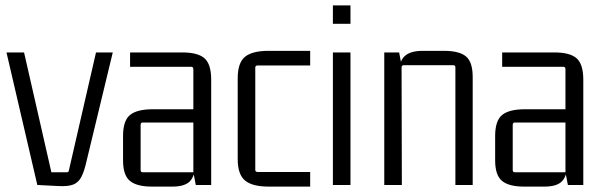

<svg xmlns="http://www.w3.org/2000/svg" viewBox="-20 -684 2227 710"><path d="M300 -88Q292 -52 281.5 -31Q271 -10 252 -2Q233 6 196 4L118 0L4 -490H69L170 -47H227Q231 -47 232.5 -48.5Q234 -50 235 -55L335 -490H397Z M618 6H541Q486 6 460.5 -15Q435 -36 435 -91V-181Q435 -238 461 -259Q487 -280 545 -280H704V-231H508Q500 -231 500 -222V-55Q500 -47 508 -47H695V-428Q695 -437 687 -437H461V-490H650Q709 -491 735 -469.5Q761 -448 761 -389V0H704L695 -47L702 -81Q702 -35 683 -14.5Q664 6 618 6Z M1127 6H973Q913 6 886 -16.5Q859 -39 859 -96V-394Q859 -452 886 -474Q913 -496 973 -496H1127V-442H933Q924 -442 924 -434V-56Q924 -48 933 -48H1127Z M1276 0H1211V-490H1276ZM1276 -596H1211V-664H1276Z M1543 -496H1622Q1678 -496 1703 -475.5Q1728 -455 1728 -399V0H1664V-435Q1664 -443 1655 -443H1474Q1465 -443 1465 -435L1466 0H1401V-490H1456L1465 -443L1455 -409Q1455 -456 1476 -476Q1497 -496 1543 -496Z M1994 6H1917Q1862 6 1836.5 -15Q1811 -36 1811 -91V-181Q1811 -238 1837 -259Q1863 -280 1921 -280H2080V-231H1884Q1876 -231 1876 -222V-55Q1876 -47 1884 -47H2071V-428Q2071 -437 2063 -437H1837V-490H2026Q2085 -491 2111 -469.5Q2137 -448 2137 -389V0H2080L2071 -47L2078 -81Q2078 -35 2059 -14.5Q2040 6 1994 6Z"/></svg>

Font: Gemunu Libre ExtraLight Light
Style: Regular
Weight: 300
Version: Version 1.100